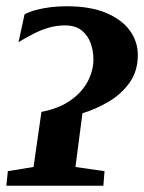

<svg xmlns="http://www.w3.org/2000/svg" viewBox="-27 -592 459 612"><path d="M-6.8 0 -2 -46.4 79.9 -59.8 105.1 -235.4Q162.2 -246.5 199 -272.9Q235.7 -299.2 253.2 -333.5Q270.8 -367.8 270.8 -402.7Q270.8 -429.6 262 -454.3Q253.2 -479 233.3 -495Q213.5 -511 180.2 -511Q151.8 -511 126.1 -503.1Q100.3 -495.3 77 -482.9Q53.6 -470.6 32 -457.7L51.3 -546.4Q66.8 -554.6 88.3 -560.4Q109.9 -566.1 134.6 -569.1Q159.3 -572.1 185 -572.1Q261.4 -572.1 311.8 -550.6Q362.3 -529.1 387.3 -494Q412.3 -458.9 412.3 -416.9Q412.3 -365.4 386.1 -328.7Q359.9 -291.9 319.5 -268Q279.1 -244.1 235.8 -231L213.5 -59.8L306.2 -46.4L302.5 0Z"/></svg>

Font: Merriweather Light
Style: Italic
Weight: 300
Italic angle: -7.8°
Designer: Eben Sorkin
Foundry: Eben Sorkin
Version: Version 2.101